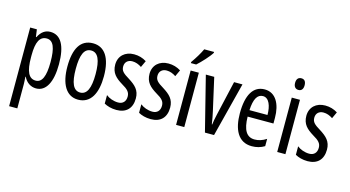

<svg xmlns="http://www.w3.org/2000/svg" viewBox="-101 -1179 3337 1832"><g transform="rotate(15 1567.0 -263.0)"><path d="M263 -547C215 -547 175 -522 146 -464H141L131 -537H65V240H146V0C146 -20 144 -44 142 -72H146C171 -20 216 10 268 10C366 10 421 -92 421 -269C421 -454 366 -547 263 -547ZM245 -477C312 -477 338 -407 338 -268C338 -127 308 -61 246 -61C178 -61 146 -124 146 -265V-285C146 -417 178 -477 245 -477Z M865 -269C865 -452 799 -547 685 -547C561 -547 504 -446 504 -269C504 -101 564 10 683 10C808 10 865 -102 865 -269ZM587 -269C587 -407 616 -476 685 -476C752 -476 783 -407 783 -269C783 -130 752 -61 685 -61C617 -61 587 -132 587 -269Z M1214 -144C1214 -226 1169 -265 1103 -307C1040 -345 1018 -365 1018 -408C1018 -450 1046 -478 1091 -478C1124 -478 1155 -466 1183 -447L1213 -512C1176 -535 1136 -547 1090 -547C1001 -547 940 -491 940 -406C940 -323 985 -283 1052 -242C1112 -208 1134 -183 1134 -141C1134 -92 1106 -63 1059 -63C1015 -63 969 -80 940 -104V-20C970 -3 1012 10 1062 10C1158 10 1214 -45 1214 -144Z M1553 -144C1553 -226 1508 -265 1442 -307C1379 -345 1357 -365 1357 -408C1357 -450 1385 -478 1430 -478C1463 -478 1494 -466 1522 -447L1552 -512C1515 -535 1475 -547 1429 -547C1340 -547 1279 -491 1279 -406C1279 -323 1324 -283 1391 -242C1451 -208 1473 -183 1473 -141C1473 -92 1445 -63 1398 -63C1354 -63 1308 -80 1279 -104V-20C1309 -3 1351 10 1401 10C1497 10 1553 -45 1553 -144Z M1820 -757V-766H1723C1702 -721 1672 -671 1634 -617V-606H1686C1727 -642 1795 -715 1820 -757ZM1731 0V-537H1650V0Z M1935 0H2025L2162 -537H2079L2001 -197C1991 -153 1984 -116 1982 -93H1978C1972 -137 1964 -178 1955 -218L1883 -537H1800Z M2381 -546C2268 -546 2209 -447 2209 -265C2209 -109 2262 10 2399 10C2445 10 2486 -1 2524 -24V-96C2484 -70 2447 -59 2408 -59C2329 -59 2291 -123 2289 -253H2544V-309C2544 -442 2491 -546 2381 -546ZM2381 -480C2441 -480 2468 -405 2468 -317H2290C2295 -428 2326 -480 2381 -480Z M2691 -739C2660 -739 2643 -719 2643 -681C2643 -645 2661 -624 2691 -624C2721 -624 2737 -645 2737 -681C2737 -718 2722 -739 2691 -739ZM2730 -537H2649V0H2730Z M3102 -144C3102 -226 3057 -265 2991 -307C2928 -345 2906 -365 2906 -408C2906 -450 2934 -478 2979 -478C3012 -478 3043 -466 3071 -447L3101 -512C3064 -535 3024 -547 2978 -547C2889 -547 2828 -491 2828 -406C2828 -323 2873 -283 2940 -242C3000 -208 3022 -183 3022 -141C3022 -92 2994 -63 2947 -63C2903 -63 2857 -80 2828 -104V-20C2858 -3 2900 10 2950 10C3046 10 3102 -45 3102 -144Z"/></g></svg>

Font: Noto Sans Gurmukhi UI ExtraCondensed
Style: Regular
Weight: 400
Width: 2
Designer: Jelle Bosma - Monotype Design Team
Foundry: Monotype Imaging Inc.
Version: Version 2.004